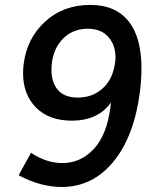

<svg xmlns="http://www.w3.org/2000/svg" viewBox="-20 -744 653 776"><path d="M229.5 11.7Q143.6 11.7 55.2 -35.6L105.5 -126.5Q167 -85 232.4 -85Q306.2 -85 359.1 -141.8Q412.1 -198.7 426.3 -311L428.7 -329.6Q375.5 -256.3 270.5 -256.3Q178.2 -256.3 125.7 -309.1Q73.2 -361.8 73.2 -449.2Q73.2 -464.8 75.7 -485.8Q88.9 -589.4 162.4 -656.7Q235.8 -724.1 344.7 -724.1Q446.3 -724.1 499 -658.9Q551.8 -593.8 551.8 -467.3Q551.8 -424.8 545.9 -376.5Q523.4 -194.8 439.2 -91.6Q355 11.7 229.5 11.7ZM188 -460.9Q188 -410.2 214.6 -379.9Q241.2 -349.6 294.4 -349.6Q354 -349.6 395.3 -387Q436.5 -424.3 445.3 -492.2Q446.8 -502.4 446.8 -512.2Q446.8 -562 417.5 -595Q388.2 -627.9 335 -627.9Q269.5 -627.9 228.8 -581.3Q188 -534.7 188 -460.9Z"/></svg>

Font: Muli
Style: Semi-BoldItalic
Weight: 600
Italic angle: -7°
Designer: Vernon Adams
Foundry: newtypography
Version: Version 2.0; ttfautohint (v1.00rc1.2-2d82) -l 8 -r 50 -G 200